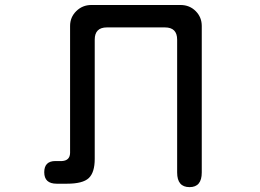

<svg xmlns="http://www.w3.org/2000/svg" viewBox="-20 -728 1040 769"><path d="M359.4 -569.3V-91.8Q359.4 -37.1 335.4 -14.6Q311.5 7.8 248 7.8H207Q157.2 7.8 157.2 -38.1Q157.2 -83 202.1 -83H228.5Q259.8 -85 260.7 -115.2V-624Q260.7 -659.2 285.6 -683.6Q310.5 -708 345.7 -708H703.1Q739.3 -708 763.7 -683.6Q788.1 -659.2 788.1 -624V-37.1Q788.1 21.5 739.3 21.5Q689.5 21.5 689.5 -37.1V-569.3Q689.5 -618.2 640.6 -618.2H408.2Q359.4 -618.2 359.4 -569.3Z"/></svg>

Font: jf-openhuninn-1.1
Style: Regular
Weight: 400
Designer: [Kosugi Maru]
      Designed by Motoya company      

      [Varela Round]
      Joe Prince(Latin component); Avraham Co
Foundry: justfont CO.,LTD.
Version: 1.1